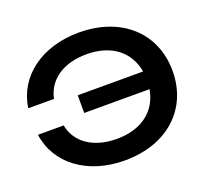

<svg xmlns="http://www.w3.org/2000/svg" viewBox="-131 -925 1187 1101"><g transform="rotate(-20 462.5 -375.0)"><path d="M724 -321C702 -194 602 -117 452 -117C308 -117 211 -185 190 -294H33C58 -111 224 15 453 15C711 15 884 -142 884 -375C884 -608 711 -765 453 -765C224 -765 58 -639 33 -456H190C212 -565 309 -633 452 -633C602 -633 702 -556 724 -429H325V-321Z"/></g></svg>

Font: Bounded Med
Style: Regular
Weight: 500
Designer: Vlad Churkin
Version: Version 3.0